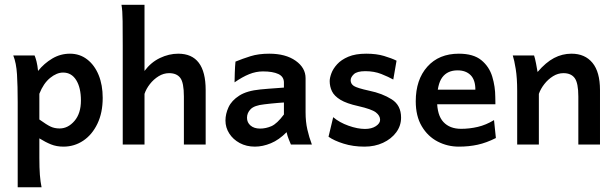

<svg xmlns="http://www.w3.org/2000/svg" viewBox="-20 -606 2582 805"><path d="M54.2 179.2V-177.2Q54.2 -245.6 51.3 -293.9Q48.3 -342.3 35.6 -373.5H125Q128.9 -364.7 133.1 -348.4Q137.2 -332 139.6 -308.6Q165 -340.3 199.2 -360.6Q233.4 -380.9 273.4 -380.9Q314.5 -380.9 345.5 -356.9Q376.5 -333 393.6 -291.3Q410.6 -249.5 410.6 -195.8Q410.6 -133.3 388.4 -87.2Q366.2 -41 328.9 -16.1Q291.5 8.8 246.1 8.8Q217.3 8.8 194.1 -0.5Q170.9 -9.8 145 -25.9V54.7Q145 98.6 147.2 127.2Q149.4 155.8 154.3 179.2ZM230 -67.4Q265.1 -67.4 292.2 -98.9Q319.3 -130.4 319.3 -184.6Q319.3 -238.3 299.6 -270Q279.8 -301.8 244.6 -301.8Q217.8 -301.8 189.9 -279.1Q162.1 -256.3 145 -212.9V-105Q176.3 -82.5 192.6 -75Q209 -67.4 230 -67.4Z M494.6 0Q494.6 0 494.6 -25.1Q494.6 -50.3 494.6 -91.1Q494.6 -131.8 494.6 -179.9Q494.6 -228 494.6 -274.9Q494.6 -321.8 494.6 -358.9Q494.6 -396 494.6 -413.6Q494.6 -472.7 494.1 -517.3Q493.7 -562 489.3 -585.9H585.9Q585.9 -585.9 585.9 -566.9Q585.9 -547.9 585.9 -517.8Q585.9 -487.8 585.9 -453.4Q585.9 -418.9 585.9 -387.5Q585.9 -356 585.9 -334.2Q585.9 -312.5 585.9 -308.6Q612.8 -344.7 650.6 -362.8Q688.5 -380.9 727.1 -380.9Q842.3 -380.9 842.3 -228.5Q842.3 -210.4 842.3 -181.9Q842.3 -153.3 842.3 -122.1Q842.3 -90.8 842.3 -63Q842.3 -35.2 842.3 -17.6Q842.3 0 842.3 0H751Q751 0 751 -23.7Q751 -47.4 751 -81.8Q751 -116.2 751 -149.2Q751 -182.1 751 -201.2Q751 -259.8 735.8 -279.5Q720.7 -299.3 689 -299.3Q666 -299.3 645 -286.4Q624 -273.4 608.4 -253.4Q592.8 -233.4 585.9 -212.4V0Z M1048.8 8.8Q1013.2 8.8 985.1 -6.3Q957 -21.5 941.2 -46.4Q925.3 -71.3 925.3 -100.6Q925.3 -128.4 938.2 -156.5Q951.2 -184.6 983.2 -205.1Q1015.1 -225.6 1071.8 -231Q1084 -232.4 1104.5 -233.9Q1125 -235.4 1143.8 -236.8Q1162.6 -238.3 1170.4 -238.8V-259.8Q1170.4 -284.7 1147 -295.7Q1123.5 -306.6 1082.5 -306.6Q1053.2 -306.6 1024.4 -294.9Q995.6 -283.2 963.4 -260.7Q963.4 -272.9 964.4 -300.8Q965.3 -328.6 967.3 -347.7Q997.1 -359.9 1030.5 -370.4Q1064 -380.9 1108.9 -380.9Q1177.7 -380.9 1219.5 -351.3Q1261.2 -321.8 1261.2 -278.3V-135.3Q1261.2 -95.7 1268.6 -63.2Q1275.9 -30.8 1287.6 0H1199.7Q1196.3 -8.3 1190.7 -22Q1185.1 -35.6 1181.6 -51.8Q1149.9 -19.5 1115.7 -5.4Q1081.5 8.8 1048.8 8.8ZM1070.3 -66.9Q1094.7 -66.9 1118.2 -77.1Q1141.6 -87.4 1170.4 -126V-176.3Q1162.1 -175.8 1146.5 -174.6Q1130.9 -173.3 1114.3 -171.6Q1097.7 -169.9 1087.4 -168.5Q1046.4 -164.1 1031 -148.4Q1015.6 -132.8 1015.6 -112.3Q1015.6 -92.3 1030.5 -79.6Q1045.4 -66.9 1070.3 -66.9Z M1508.3 8.8Q1460.4 8.8 1420.7 -3.7Q1380.9 -16.1 1357.4 -32.7L1377 -114.7Q1403.3 -92.3 1441.2 -78.9Q1479 -65.4 1510.3 -65.4Q1538.1 -65.4 1555.9 -77.1Q1573.7 -88.9 1573.7 -103.5Q1573.7 -121.1 1555.9 -134.8Q1538.1 -148.4 1482.4 -161.1Q1433.1 -171.9 1407.2 -187.7Q1381.3 -203.6 1371.8 -223.4Q1362.3 -243.2 1362.3 -266.1Q1362.3 -279.3 1369.4 -298.6Q1376.5 -317.9 1393.6 -336.7Q1410.6 -355.5 1440.4 -368.2Q1470.2 -380.9 1515.6 -380.9Q1558.6 -380.9 1590.3 -371.3Q1622.1 -361.8 1642.6 -351.6L1628.9 -272.5Q1608.9 -283.7 1578.9 -295.7Q1548.8 -307.6 1511.7 -307.6Q1477.1 -307.6 1463.6 -294.9Q1450.2 -282.2 1450.2 -269.5Q1450.2 -254.4 1463.6 -245.6Q1477.1 -236.8 1528.3 -225.6Q1583 -214.4 1622.3 -189.5Q1661.6 -164.6 1661.6 -112.8Q1661.6 -78.6 1641.1 -51Q1620.6 -23.4 1585.9 -7.3Q1551.3 8.8 1508.3 8.8Z M1903.8 8.8Q1856 8.8 1814.7 -12.7Q1773.4 -34.2 1748.3 -76.7Q1723.1 -119.1 1723.1 -181.2Q1723.1 -272 1771.7 -326.4Q1820.3 -380.9 1903.8 -380.9Q1964.8 -380.9 1998 -353.8Q2031.2 -326.7 2043.9 -284.7Q2056.6 -242.7 2056.6 -198.7Q2056.6 -193.4 2056.9 -183.6Q2057.1 -173.8 2057.1 -168.9H1778.8V-230H1973.1Q1973.1 -271 1953.1 -291Q1933.1 -311 1898.4 -311Q1856 -311 1834.2 -281.5Q1812.5 -252 1812.5 -184.6Q1812.5 -123 1839.1 -94.5Q1865.7 -65.9 1913.1 -65.9Q1948.7 -65.9 1983.2 -74Q2017.6 -82 2051.3 -102.5L2059.1 -27.3Q2019.5 -7.3 1982.9 0.7Q1946.3 8.8 1903.8 8.8Z M2148.4 0Q2148.4 0 2148.4 -24.4Q2148.4 -48.8 2148.4 -85.7Q2148.4 -122.6 2148.4 -160.4Q2148.4 -198.2 2148.4 -225.1Q2148.4 -278.8 2142.3 -316.7Q2136.2 -354.5 2129.9 -373.5H2219.2Q2223.1 -362.3 2227.5 -339.6Q2231.9 -316.9 2233.9 -304.2Q2268.6 -344.7 2303 -362.8Q2337.4 -380.9 2376 -380.9Q2432.6 -380.9 2464.1 -342.5Q2495.6 -304.2 2495.6 -228.5Q2495.6 -210.4 2495.6 -181.9Q2495.6 -153.3 2495.6 -122.1Q2495.6 -90.8 2495.6 -63Q2495.6 -35.2 2495.6 -17.6Q2495.6 0 2495.6 0H2404.8Q2404.8 0 2404.8 -23.7Q2404.8 -47.4 2404.8 -81.8Q2404.8 -116.2 2404.8 -149.2Q2404.8 -182.1 2404.8 -201.2Q2404.8 -257.8 2389.6 -278.6Q2374.5 -299.3 2342.3 -299.3Q2319.3 -299.3 2298.6 -286.4Q2277.8 -273.4 2262.2 -253.4Q2246.6 -233.4 2239.3 -212.4V0Z"/></svg>

Font: Harmattan SemiBold
Style: Regular
Weight: 600
Designer: George W. Nuss III and SIL International
Foundry: SIL International
Version: Version 4.000